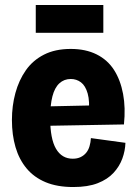

<svg xmlns="http://www.w3.org/2000/svg" viewBox="-20 -739 553 773"><path d="M275 14Q210 14 163.5 -5.5Q117 -25 87 -61Q57 -97 42.5 -146.5Q28 -196 28 -256Q28 -313 42 -364.5Q56 -416 84 -456Q112 -496 157 -519Q202 -542 265 -542Q325 -542 369 -520Q413 -498 439 -457.5Q465 -417 475.5 -361Q486 -305 479 -238L140 -232V-310L371 -315L337 -278Q342 -331 333 -362.5Q324 -394 306 -407.5Q288 -421 265 -421Q238 -421 219 -403.5Q200 -386 191 -351Q182 -316 182 -264Q182 -180 205.5 -140Q229 -100 273 -100Q291 -100 304.5 -106.5Q318 -113 327 -124Q336 -135 340.5 -150.5Q345 -166 346 -183L485 -164Q484 -132 472.5 -100.5Q461 -69 437 -43Q413 -17 373.5 -1.5Q334 14 275 14ZM124 -607V-719H396V-607Z"/></svg>

Font: Bricolage Grotesque 24pt SemiCondensed ExtraBold
Style: Regular
Weight: 800
Width: 4
Designer: Mathieu Triay
Foundry: Atelier Triay
Version: Version 1.001;gftools[0.9.33.dev8+g029e19f]